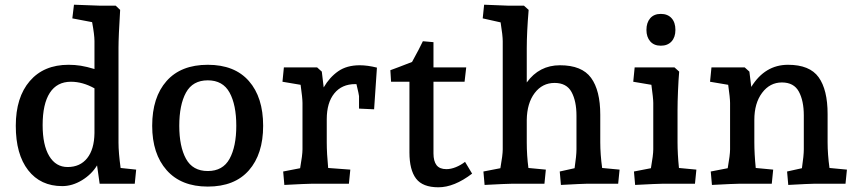

<svg xmlns="http://www.w3.org/2000/svg" viewBox="-20 -780 3636 815"><path d="M47 -246Q47 -367 106.5 -436Q166 -505 271 -505Q298 -505 323 -501Q348 -497 381 -487V-606Q381 -632 371 -686L287 -702L294 -760L402 -756H471L490 -738Q483 -624 483 -576V-175Q483 -132 492 -67L558 -60L552 0H403L392 -78Q369 -40 328 -15Q287 10 244 10Q152 10 99.5 -57.5Q47 -125 47 -246ZM267 -71Q320 -71 350 -108.5Q380 -146 381 -215V-405Q331 -433 281 -433Q222 -433 191.5 -386Q161 -339 161 -249Q161 -164 189 -117.5Q217 -71 267 -71Z M626 -246Q626 -367 687 -436Q748 -505 862 -505Q976 -505 1036.5 -436Q1097 -367 1097 -246Q1097 -126 1036.5 -57Q976 12 862 12Q749 12 687.5 -57.5Q626 -127 626 -246ZM983 -246Q983 -335 954.5 -387Q926 -439 862 -439Q798 -439 769.5 -387Q741 -335 741 -246Q741 -158 769.5 -106Q798 -54 862 -54Q926 -54 954.5 -106Q983 -158 983 -246Z M1182 -52 1254 -66Q1264 -122 1264 -146V-343Q1264 -364 1256 -420L1179 -433L1185 -494H1326L1346 -476L1354 -409Q1379 -452 1415.5 -477.5Q1452 -503 1507 -503Q1540 -503 1580 -493L1568 -316L1504 -319V-372Q1504 -377 1493 -423H1488Q1431 -423 1399 -383.5Q1367 -344 1367 -274V-176Q1367 -129 1373 -67L1467 -60L1461 0H1301Q1282 0 1187 5Z M1718 -133V-433H1640L1637 -482L1672 -495L1729 -517Q1762 -577 1775 -605L1820 -601V-494H1959L1952 -433H1820V-129Q1820 -96 1833 -79Q1846 -62 1875 -62Q1894 -62 1915 -70.5Q1936 -79 1954 -93L1984 -43Q1908 15 1841 15Q1774 15 1746 -22Q1718 -59 1718 -133Z M2032 -52 2104 -66Q2114 -122 2114 -146V-605Q2114 -629 2105 -685L2029 -702L2035 -760L2136 -756H2204L2224 -738Q2216 -642 2216 -575V-430Q2269 -503 2357 -503Q2450 -503 2489 -449.5Q2528 -396 2528 -293V-176Q2528 -125 2536 -67L2610 -60L2604 0H2469Q2454 0 2361 5L2356 -52L2419 -66Q2427 -120 2427 -146V-289Q2427 -351 2406 -389.5Q2385 -428 2334 -428Q2282 -428 2249.5 -385Q2217 -342 2216 -271V-176Q2216 -120 2223 -67L2297 -60L2291 0H2151Q2132 0 2037 5Z M2671 -52 2743 -66Q2753 -122 2753 -146V-343Q2753 -362 2745 -420L2668 -433L2674 -494H2843L2863 -476Q2860 -442 2858 -394.5Q2856 -347 2856 -313V-176Q2856 -127 2862 -67L2936 -60L2930 0H2790Q2771 0 2676 5ZM2724 -653Q2724 -684 2740 -702.5Q2756 -721 2785 -721Q2814 -721 2830.5 -703Q2847 -685 2847 -653Q2847 -622 2830.5 -604Q2814 -586 2785 -586Q2756 -586 2740 -604.5Q2724 -623 2724 -653Z M2997 -52 3069 -66Q3079 -122 3079 -146V-343Q3079 -364 3071 -420L2994 -433L3000 -494H3141L3161 -476L3169 -411Q3227 -505 3325 -505Q3417 -505 3455 -452Q3493 -399 3493 -296V-176Q3493 -125 3501 -67L3575 -60L3569 0H3434Q3416 0 3326 5L3321 -52L3384 -66Q3392 -120 3392 -146V-290Q3392 -352 3371 -391Q3350 -430 3299 -430Q3248 -430 3215 -386Q3182 -342 3182 -271V-176Q3182 -127 3188 -67L3262 -60L3256 0H3116Q3097 0 3002 5Z"/></svg>

Font: Andada Pro SemiBold
Style: Regular
Weight: 600
Designer: Carolina Giovagnoli
Foundry: Huerta Tipografica
Version: Version 3.005